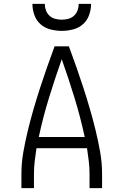

<svg xmlns="http://www.w3.org/2000/svg" viewBox="-20 -975 640 995"><path d="M91 0V-74Q91 -131 101 -187.5Q111 -244 124.5 -299.5Q138 -355 154 -410Q170 -465 187.5 -519Q205 -573 224 -627Q243 -681 263 -735H337Q357 -681 376 -627Q395 -573 412.5 -519Q430 -465 446 -410Q462 -355 475.5 -299.5Q489 -244 499 -187.5Q509 -131 509 -74V0H444V-74Q444 -107 440 -140.5Q436 -174 431 -207H169Q164 -174 160 -140.5Q156 -107 156 -74V0ZM419 -265Q397 -368 366 -468.5Q335 -569 300 -668Q265 -569 234 -468.5Q203 -368 181 -265ZM300 -815Q271 -815 241.5 -822.5Q212 -830 190 -849.5Q168 -869 158 -897.5Q148 -926 148 -955H212Q212 -938 218 -921.5Q224 -905 236.5 -893.5Q249 -882 266 -877.5Q283 -873 300 -873Q317 -873 334 -877.5Q351 -882 363.5 -893.5Q376 -905 382 -921.5Q388 -938 388 -955H452Q452 -926 442 -897.5Q432 -869 410 -849.5Q388 -830 358.5 -822.5Q329 -815 300 -815Z"/></svg>

Font: Iosevka Curly Light Extended
Style: Regular
Weight: 300
Width: 7
Monospace: yes
Designer: Belleve Invis
Foundry: Belleve Invis
Version: Version 11.1.0; ttfautohint (v1.8.3)